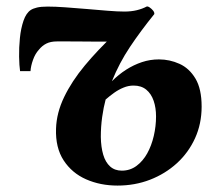

<svg xmlns="http://www.w3.org/2000/svg" viewBox="-20 -567 676 598"><path d="M75 -345.5H42.5Q40 -362.5 39.5 -390.5Q39 -418.5 42 -448.5Q45 -478.5 53.2 -502.5Q61.5 -526.5 76 -536Q83 -540.5 95.2 -543.5Q107.5 -546.5 128.5 -546.5Q152 -546.5 183.8 -544.2Q215.5 -542 250 -539Q284.5 -536 315.5 -533.5Q346.5 -531 367.5 -531Q388.5 -531 406 -535.2Q423.5 -539.5 436.5 -546.5Q440 -548 446.2 -543.8Q452.5 -539.5 457 -533.8Q461.5 -528 460.5 -523Q418 -470.5 384.8 -420.8Q351.5 -371 328.5 -314Q349.5 -335 373 -350Q396.5 -365 422 -373.5Q447.5 -382 475 -382Q508.5 -382 539 -368.2Q569.5 -354.5 588.8 -322.2Q608 -290 608 -235Q608 -181.5 587.5 -136.5Q567 -91.5 530.8 -58.5Q494.5 -25.5 447.2 -7.2Q400 11 346 11Q292.5 11 248.2 -8.5Q204 -28 178.2 -67.5Q152.5 -107 154.5 -166Q156 -215.5 179.8 -264.8Q203.5 -314 244 -362.8Q284.5 -411.5 335 -459L325 -437.5Q317 -437.5 302 -437.5Q287 -437.5 268 -437.5Q249 -437.5 228.8 -437.8Q208.5 -438 190 -438Q171.5 -438 158 -438Q137.5 -438 124.2 -431.2Q111 -424.5 101 -412Q89.5 -399.5 82.8 -380.5Q76 -361.5 75 -345.5ZM359.5 -35.5Q385 -35.5 405 -50.2Q425 -65 438.5 -89.2Q452 -113.5 459 -143.8Q466 -174 466 -204.5Q466 -231.5 458.5 -253.2Q451 -275 435.5 -287.8Q420 -300.5 396 -300.5Q380 -300.5 364.8 -294.2Q349.5 -288 335.5 -278Q321.5 -268 309 -257Q302.5 -233 298.2 -202.5Q294 -172 294 -140.5Q294.5 -109 301.5 -85.2Q308.5 -61.5 323 -48.5Q337.5 -35.5 359.5 -35.5Z"/></svg>

Font: Merriweather 72pt ExtraBold
Style: Italic
Weight: 800
Italic angle: -7.8°
Version: Version 2.101